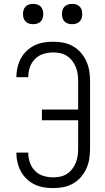

<svg xmlns="http://www.w3.org/2000/svg" viewBox="-20 -957 540 985"><path d="M253 8Q228 8 204 4Q180 0 158 -10.5Q136 -21 117.5 -38.5Q99 -56 87.5 -77Q76 -98 70 -122.5Q64 -147 64 -171V-174H125V-172Q125 -147 133.5 -122.5Q142 -98 160 -80Q178 -62 203 -54.5Q228 -47 253 -47Q271 -47 289.5 -51Q308 -55 323.5 -65Q339 -75 350.5 -90Q362 -105 369 -122.5Q376 -140 378.5 -158Q381 -176 381 -195V-340H195V-395H381V-540Q381 -559 378.5 -577Q376 -595 369 -612.5Q362 -630 350.5 -645Q339 -660 323.5 -670Q308 -680 289.5 -684Q271 -688 253 -688Q228 -688 203 -680.5Q178 -673 160 -655Q142 -637 133.5 -612.5Q125 -588 125 -563V-561H64V-564Q64 -588 70 -612.5Q76 -637 87.5 -658Q99 -679 117.5 -696.5Q136 -714 158 -724.5Q180 -735 204 -739Q228 -743 253 -743Q279 -743 305 -738Q331 -733 354 -720Q377 -707 394.5 -687Q412 -667 423 -643Q434 -619 438 -592.5Q442 -566 442 -540V-195Q442 -169 438 -142.5Q434 -116 423 -92Q412 -68 394.5 -48Q377 -28 354 -15Q331 -2 305 3Q279 8 253 8ZM350 -833Q339 -833 329 -836Q319 -839 311.5 -846.5Q304 -854 301 -864Q298 -874 298 -885Q298 -896 301 -906Q304 -916 311.5 -923.5Q319 -931 329 -934Q339 -937 350 -937Q361 -937 371 -934Q381 -931 388.5 -923.5Q396 -916 399 -906Q402 -896 402 -885Q402 -874 399 -864Q396 -854 388.5 -846.5Q381 -839 371 -836Q361 -833 350 -833ZM150 -833Q139 -833 129 -836Q119 -839 111.5 -846.5Q104 -854 101 -864Q98 -874 98 -885Q98 -896 101 -906Q104 -916 111.5 -923.5Q119 -931 129 -934Q139 -937 150 -937Q161 -937 171 -934Q181 -931 188.5 -923.5Q196 -916 199 -906Q202 -896 202 -885Q202 -874 199 -864Q196 -854 188.5 -846.5Q181 -839 171 -836Q161 -833 150 -833Z"/></svg>

Font: Iosevka Curly Light
Style: Regular
Weight: 300
Monospace: yes
Designer: Belleve Invis
Foundry: Belleve Invis
Version: Version 22.1.2; ttfautohint (v1.8.4)